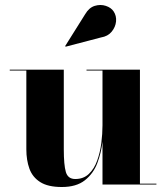

<svg xmlns="http://www.w3.org/2000/svg" viewBox="-20 -739 666 769"><path d="M384.5 -589 243 -552 241 -554.5 321 -682Q336.5 -708.5 359.5 -715.5Q382.5 -722.5 403.8 -715.5Q425 -708.5 435 -693.5Q447 -675.5 444.8 -653Q442.5 -630.5 427.2 -612Q412 -593.5 384.5 -589ZM235.5 -460V-141Q235.5 -78 243.8 -50Q252 -22 281.5 -22Q314.5 -22 336 -42.5Q357.5 -63 369.2 -95.8Q381 -128.5 385.8 -165.8Q390.5 -203 390.5 -237V-456.5H326.5V-460H540.5V-3.5H606.5V0H390.5V-171.5Q385.5 -127.5 369.8 -85.8Q354 -44 320 -17Q286 10 227.5 10Q172 10 141 -9.8Q110 -29.5 97.8 -63.5Q85.5 -97.5 85.5 -141V-456.5H19V-460Z"/></svg>

Font: Bodoni* 48
Style: Bold
Weight: 700
Version: Version 2.2